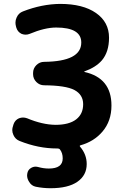

<svg xmlns="http://www.w3.org/2000/svg" viewBox="-20 -784 630 1000"><path d="M431.6 70.3Q431.6 128.9 383.3 162.6Q335 196.3 243.2 196.3Q204.1 196.3 166 188.5Q143.6 183.6 131.8 163.1Q121.1 147.5 121.1 128.9Q121.1 125 122.1 120.1Q125 100.6 141.6 90.8Q153.3 84 165 84Q171.9 84 178.7 85.9Q207 93.8 234.4 93.8Q306.6 93.8 306.6 41Q306.6 12.7 292 -5.9Q288.1 -10.7 279.3 -10.7H276.4Q179.7 -10.7 82 -49.8Q59.6 -58.6 49.8 -81.1Q43.9 -93.8 43.9 -106.4Q43.9 -117.2 47.9 -127.9L50.8 -137.7Q58.6 -159.2 79.1 -168Q89.8 -171.9 99.6 -171.9Q110.4 -171.9 121.1 -168Q200.2 -134.8 268.6 -133.8Q339.8 -133.8 376.5 -162.1Q413.1 -190.4 413.1 -241.2Q413.1 -291 367.2 -315.4Q322.3 -338.9 210 -339.8Q186.5 -339.8 169.4 -356.9Q152.3 -374 152.3 -397.5V-404.3Q152.3 -427.7 169.4 -444.8Q186.5 -461.9 210 -461.9Q403.3 -463.9 403.3 -562.5Q403.3 -640.6 272.5 -640.6Q212.9 -640.6 133.8 -607.4Q124 -603.5 113.3 -603.5Q103.5 -603.5 92.8 -607.4Q72.3 -617.2 65.4 -638.7L63.5 -645.5Q60.5 -656.2 60.5 -666Q60.5 -679.7 66.4 -692.4Q76.2 -715.8 99.6 -724.6Q197.3 -762.7 293 -763.7Q412.1 -763.7 480 -716.3Q547.9 -668.9 547.9 -587.9Q547.9 -513.7 510.7 -469.7Q479.5 -433.6 419.9 -412.1Q418.9 -412.1 418.9 -410.6Q418.9 -409.2 419.9 -409.2Q560.5 -377.9 560.5 -234.4Q560.5 -153.3 513.7 -98.6Q469.7 -46.9 399.4 -27.3Q392.6 -25.4 397.5 -19.5Q431.6 20.5 431.6 70.3Z"/></svg>

Font: Gen Jyuu Gothic P Bold
Style: Bold
Weight: 700
Designer: [Source Han Sans]
Ryoko NISHIZUKA  (kana & ideographs); Paul D. Hunt (Latin, Greek & Cyrillic); Wenlong ZHANG  (bopomofo
Version: Version 1.002.20150607